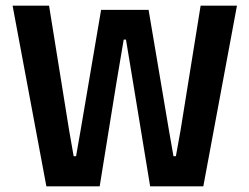

<svg xmlns="http://www.w3.org/2000/svg" viewBox="-20 -659 882 679"><path d="M144 0 24.5 -639H153.5L224.5 -198L240.5 -106.5H249L265 -198L337.5 -624H505.5L577.5 -198L593.5 -106.5H602L618.5 -198L689.5 -639H818L699 0H511L451 -365L425.5 -519H417.5L391.5 -365L332.5 0Z"/></svg>

Font: Anek Bangla
Style: Semi-bold
Weight: 600
Designer: Sulekha Rajkumar (Bangla), Yesha Goshar (Latin)
Foundry: Ek Type
Version: Version 1.002;March 21, 2022;FontCreator 13.0.0.2683 64-bit